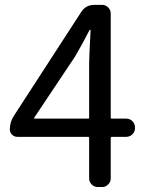

<svg xmlns="http://www.w3.org/2000/svg" viewBox="-20 -753 595 773"><path d="M117.2 -278.3Q115.2 -275.4 119.1 -275.4H335Q338.9 -275.4 338.9 -279.3V-500Q338.9 -520.5 344.7 -630.9Q344.7 -632.8 342.8 -632.8Q340.8 -632.8 339.8 -630.9Q316.4 -584 282.2 -525.4ZM488.3 -275.4Q502.9 -275.4 513.2 -265.1Q523.4 -254.9 523.4 -240.2V-236.3Q523.4 -222.7 513.2 -212.4Q502.9 -202.1 488.3 -202.1H430.7Q425.8 -202.1 425.8 -197.3V-35.2Q425.8 -20.5 415.5 -10.3Q405.3 0 391.6 0H374Q359.4 0 349.1 -10.3Q338.9 -20.5 338.9 -35.2V-197.3Q338.9 -202.1 335 -202.1H49.8Q37.1 -202.1 28.3 -210.9Q19.5 -219.7 19.5 -232.4Q19.5 -261.7 36.1 -287.1L306.6 -704.1Q325.2 -733.4 359.4 -733.4H391.6Q405.3 -733.4 415.5 -723.1Q425.8 -712.9 425.8 -698.2V-279.3Q425.8 -275.4 430.7 -275.4Z"/></svg>

Font: Gen Jyuu GothicL Regular
Style: Regular
Weight: 400
Designer: [Source Han Sans]
Ryoko NISHIZUKA  (kana & ideographs); Paul D. Hunt (Latin, Greek & Cyrillic); Wenlong ZHANG  (bopomofo
Version: Version 1.002.20150607